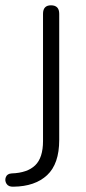

<svg xmlns="http://www.w3.org/2000/svg" viewBox="-78 -512 323 723"><path d="M-27 191Q-46 192 -53.5 180Q-61 168 -56 155Q-51 142 -34 141Q25 139 54.5 110.5Q84 82 84 19V-460Q84 -492 114 -492Q145 -492 145 -460V15Q145 105 99.5 147.5Q54 190 -27 191Z"/></svg>

Font: Nunito Light
Style: Regular
Weight: 300
Designer: Vernon Adams
Foundry: Vernon Adams
Version: Version 3.601; ttfautohint (v1.8.2.53-6de2)